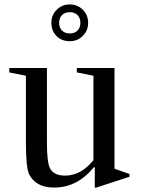

<svg xmlns="http://www.w3.org/2000/svg" viewBox="-20 -837 638 867"><path d="M402 -495 327 -510V-530H497V-75L565 -51V-39L415 10H408V-81L404 -82Q329 10 225 10Q141 10 111 -51Q97 -82 97 -193V-495L22 -510V-530H192V-193Q192 -108 204 -81Q220 -44 274 -44Q346 -44 402 -114ZM295 -651Q258 -651 235 -674.5Q212 -698 212 -734Q212 -769 236 -793Q260 -817 295 -817Q330 -817 354 -793Q378 -769 378 -734Q378 -699 354 -675Q330 -651 295 -651ZM260 -769Q247 -756 247 -734Q247 -712 260 -699Q273 -686 295 -686Q317 -686 330 -699Q343 -712 343 -734Q343 -756 330 -769Q317 -782 295 -782Q273 -782 260 -769Z"/></svg>

Font: Libre Caslon Text
Style: Regular
Weight: 400
Designer: Pablo Impallari, Rodrigo Fuenzalida
Foundry: Pablo Impallari, Rodrigo Fuenzalida
Version: Version 1.002